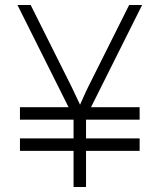

<svg xmlns="http://www.w3.org/2000/svg" viewBox="-20 -750 640 770"><path d="M60 -145H275V0H325V-145H540V-195H325V-270H540V-320H345L550 -730H498L333 -400C318 -370 307 -342 301 -330C295 -343 282 -371 268 -400L103 -730H50L255 -320H60V-270H275V-195H60Z"/></svg>

Font: JetBrains Mono Thin
Style: Regular
Weight: 100
Monospace: yes
Designer: Philipp Nurullin, Konstantin Bulenkov
Foundry: JetBrains
Version: Version 2.305